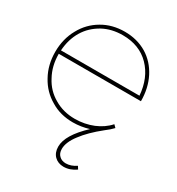

<svg xmlns="http://www.w3.org/2000/svg" viewBox="-175 -626 873 949"><g transform="rotate(30 262.0 -152.0)"><path d="M364 -40C332 -27 297 -20 260 -20C216 -20 177 -30 142 -51C107 -71 80 -99 61 -136C41 -172 31 -213 31 -259H500C500 -308 490 -353 470 -392C450 -431 422 -462 386 -484C349 -506 307 -517 260 -517C213 -517 170 -506 133 -484C95 -462 65 -431 44 -392C22 -353 11 -308 11 -259C11 -210 22 -165 44 -126C65 -87 95 -56 133 -34C170 -11 213 0 260 0C291 0 322 -5 351 -14C289 44 258 95 258 139C258 162 265 180 278 193C291 206 309 213 330 213C354 213 377 205 400 189L390 173C371 186 351 193 331 193C316 193 303 188 294 179C284 170 279 157 279 140C279 115 291 86 315 55C338 24 372 -10 416 -45C432 -57 446 -69 457 -81L443 -95C422 -71 395 -53 364 -40ZM147 -470C180 -488 218 -497 260 -497C323 -497 375 -477 414 -437C453 -397 475 -344 480 -279H32C35 -322 46 -360 66 -393C86 -426 113 -451 147 -470Z"/></g></svg>

Font: Argentum Sans Thin
Style: Regular
Weight: 250
Designer: Julieta Ulanovsky
Foundry: Julieta Ulanovsky
Version: Version 5.001;February 15, 2019;FontCreator 11.5.0.2425 64-b